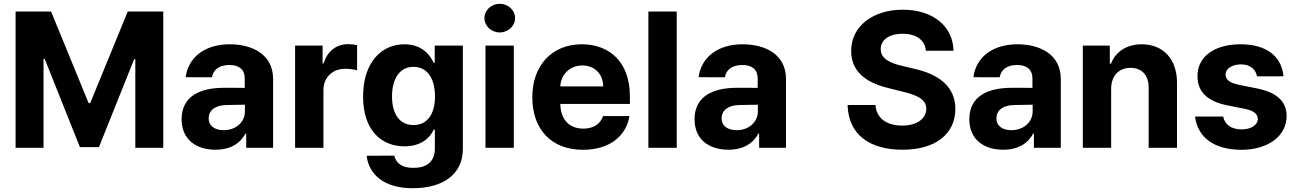

<svg xmlns="http://www.w3.org/2000/svg" viewBox="-20 -789 6924 1025"><path d="M63.2 -727.3V0H212.4V-475.1H218.4L406.6 -3.6H508.2L696.4 -473.4H702.4V0H851.6V-727.3H661.9L461.6 -238.6H453.1L252.8 -727.3Z M1130.7 10.3C1211.3 10.3 1263.5 -24.9 1290.1 -75.6H1294.4V0H1437.9V-367.9C1437.9 -497.9 1327.8 -552.6 1206.3 -552.6C1075.6 -552.6 985.4 -485.1 971.2 -376.8L1111.5 -376.4C1119 -418.3 1151.3 -442.1 1205.6 -442.1C1257.1 -442.1 1286.6 -416.2 1286.6 -371.4V-320L1180 -320.3C1045.8 -321 949.6 -274.1 949.6 -152.3C949.6 -44.4 1026.6 10.3 1130.7 10.3ZM1094.1 -157.3C1094.1 -199.9 1128.9 -227.3 1188.2 -228.3L1287.6 -230.1V-195C1287.6 -137.8 1240.4 -94.1 1174 -94.1C1127.5 -94.1 1094.1 -115.8 1094.1 -157.3Z M1555.4 0H1706.7V-308.6C1706.7 -375.7 1755.7 -421.9 1822.4 -421.9C1843.4 -421.9 1872.2 -418.3 1886.4 -413.7V-547.9C1872.9 -551.1 1854 -553.3 1838.8 -553.3C1777.7 -553.3 1727.6 -517.8 1707.7 -450.3H1702.1V-545.5H1555.4Z M2182.9 215.9C2341.3 215.9 2451 144.9 2451 5.3V-545.5H2300.8V-453.8H2295.1C2274.9 -498.2 2230.5 -552.6 2139.2 -552.6C2019.5 -552.6 1918.3 -459.5 1918.3 -273.8C1918.3 -92.3 2016.7 -7.8 2139.6 -7.8C2226.6 -7.8 2275.2 -51.5 2295.1 -96.6H2301.5V3.2C2301.5 78.1 2253.9 107.2 2186.8 107.2C2132.8 107.2 2096.2 88.1 2084.9 41.9L1937.1 42.6C1949.9 146 2034.4 215.9 2182.9 215.9ZM2072.8 -274.5C2072.8 -367.2 2112.6 -432.2 2187.5 -432.2C2261 -432.2 2302.2 -370 2302.2 -274.5C2302.2 -178.3 2260.3 -121.4 2187.5 -121.4C2113.3 -121.4 2072.8 -180.4 2072.8 -274.5Z M2571.7 0H2723V-545.5H2571.7ZM2566.1 -692.5C2566.1 -650.2 2603 -615.8 2647.7 -615.8C2692.8 -615.8 2729.8 -650.2 2729.8 -692.5C2729.8 -734.4 2692.8 -768.8 2647.7 -768.8C2603 -768.8 2566.1 -734.4 2566.1 -692.5Z M3092.3 10.7C3233.3 10.7 3323.5 -62.5 3340.2 -169.4H3199.2C3186.1 -126.8 3147 -102.3 3094.8 -102.3C3018.8 -102.3 2973 -150.2 2971.2 -234H3342.7V-275.6C3342.7 -460.9 3230.5 -552.6 3086.3 -552.6C2925.8 -552.6 2821.7 -438.6 2821.7 -270.2C2821.7 -97.3 2924.4 10.7 3092.3 10.7ZM2971.2 -327.8C2974.1 -390.3 3021.7 -439.6 3088.8 -439.6C3154.5 -439.6 3199.9 -392.8 3200.3 -327.8Z M3592.7 -727.3H3441.4V0H3592.7Z M3869 10.3C3949.6 10.3 4001.8 -24.9 4028.4 -75.6H4032.7V0H4176.1V-367.9C4176.1 -497.9 4066.1 -552.6 3944.6 -552.6C3813.9 -552.6 3723.7 -485.1 3709.5 -376.8L3849.8 -376.4C3857.2 -418.3 3889.6 -442.1 3943.9 -442.1C3995.4 -442.1 4024.9 -416.2 4024.9 -371.4V-320L3918.3 -320.3C3784.1 -321 3687.9 -274.1 3687.9 -152.3C3687.9 -44.4 3764.9 10.3 3869 10.3ZM3832.4 -157.3C3832.4 -199.9 3867.2 -227.3 3926.5 -228.3L4025.9 -230.1V-195C4025.9 -137.8 3978.7 -94.1 3912.3 -94.1C3865.8 -94.1 3832.4 -115.8 3832.4 -157.3Z M4922.9 -518.1H5070.3C5068.2 -647.7 4961.6 -737.2 4799.7 -737.2C4640.3 -737.2 4523.4 -649.1 4524.1 -517C4523.8 -409.8 4599.4 -348.4 4722.3 -318.9L4801.5 -299C4880.7 -279.8 4924.7 -257.1 4925.1 -208.1C4924.7 -154.8 4874.3 -118.6 4796.2 -118.6C4716.3 -118.6 4658.7 -155.5 4653.8 -228.3H4505C4508.9 -71 4621.4 10.3 4797.9 10.3C4975.5 10.3 5079.9 -74.6 5080.3 -207.7C5079.9 -328.8 4988.6 -393.1 4862.2 -421.5L4796.9 -437.1C4733.7 -451.7 4680.8 -475.1 4681.8 -527.3C4681.8 -574.2 4723.4 -608.7 4798.7 -608.7C4872.2 -608.7 4917.3 -575.3 4922.9 -518.1Z M5335.9 10.3C5416.5 10.3 5468.8 -24.9 5495.4 -75.6H5499.6V0H5643.1V-367.9C5643.1 -497.9 5533 -552.6 5411.6 -552.6C5280.9 -552.6 5190.7 -485.1 5176.5 -376.8L5316.8 -376.4C5324.2 -418.3 5356.5 -442.1 5410.9 -442.1C5462.4 -442.1 5491.8 -416.2 5491.8 -371.4V-320L5385.3 -320.3C5251.1 -321 5154.8 -274.1 5154.8 -152.3C5154.8 -44.4 5231.9 10.3 5335.9 10.3ZM5299.4 -157.3C5299.4 -199.9 5334.2 -227.3 5393.5 -228.3L5492.9 -230.1V-195C5492.9 -137.8 5445.7 -94.1 5379.3 -94.1C5332.7 -94.1 5299.4 -115.8 5299.4 -157.3Z M5911.9 -315.3C5912.3 -385.7 5954.2 -426.8 6015.3 -426.8C6076 -426.8 6112.6 -387.1 6112.2 -320.3V0H6263.5V-347.3C6263.5 -474.4 6188.9 -552.6 6075.3 -552.6C5994.3 -552.6 5935.7 -512.8 5911.2 -449.2H5904.8V-545.5H5760.7V0H5911.9Z M6690.7 -381.4 6832 -381.7C6821.7 -490.4 6739 -552.6 6602.6 -552.6C6464.5 -552.6 6372.5 -487.9 6372.9 -382.8C6372.5 -301.1 6424 -248.2 6530.5 -226.9L6625 -208.1C6672.6 -198.5 6694.2 -181.1 6695 -153.8C6694.2 -121.4 6659.1 -98.4 6609 -98.4C6555.4 -98.4 6519.5 -121.4 6509.9 -166.9H6359.7C6374.6 -52.2 6464.5 10.7 6608.7 10.7C6747.2 10.7 6848.4 -61.4 6848.7 -169C6848.4 -247.9 6796.9 -295.1 6691.1 -316.8L6592.3 -336.6C6541.5 -347.7 6522.7 -365.1 6523.1 -391.3C6522.7 -424 6559.7 -445.3 6605.5 -445.3C6656.2 -445.3 6683.9 -417.3 6690.7 -381.4Z"/></svg>

Font: Margiela Sans
Style: Bold
Weight: 700
Designer: Stefan Endress, Andreas Faust
Version: Version 1.100;FEAKit 1.0